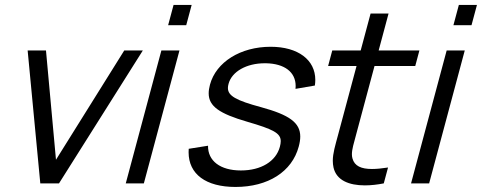

<svg xmlns="http://www.w3.org/2000/svg" viewBox="-20 -745 1958 780"><path d="M143.7 0H219.7L560.3 -540H484.8L207.4 -96L166.8 -540H92.3Z M663 -642.5H736.5L758.6 -725H685.1ZM490.9 0H564.4L709.1 -540H635.6Z M936.7 14.5C1069.2 14.5 1166.3 -47.5 1193.6 -149.5C1197.6 -164.4 1199.8 -177.9 1199.8 -190.3C1199.8 -246.8 1155 -278.3 1041 -309.5C938.9 -337 905.9 -355.6 905.9 -387.5C905.9 -392.8 906.8 -398.4 908.5 -404.5C921.8 -454.4 981.6 -488 1055.5 -488C1057.1 -488 1058.7 -488 1060.3 -488C1135.9 -486.6 1181.1 -452.2 1181.1 -395.6C1181.1 -391.9 1180.9 -388 1180.5 -384L1259.1 -397.5C1260.3 -405.4 1260.9 -413 1260.9 -420.5C1260.9 -501.7 1191.1 -555 1079.3 -555C957.3 -555 857.7 -493 833 -401C829.6 -388.2 827.8 -376.5 827.8 -365.8C827.8 -313.3 871.4 -283.3 984.2 -250.5C1089.4 -219.9 1120.5 -204.3 1120.5 -171.5C1120.5 -164.7 1119.2 -157.1 1116.9 -148.5C1101.1 -89.5 1040.7 -52.5 958.7 -52.5C874.7 -52.5 824.1 -91.5 825.1 -153L746.7 -140.5C746.4 -135.7 746.2 -131.1 746.2 -126.5C746.2 -37.5 816.4 14.5 936.7 14.5Z M1501.5 -477H1667L1683.8 -540H1518.3L1558.5 -690H1485.5L1445.3 -540H1329.8L1313 -477H1428.5L1353 -195.5C1342.1 -154.7 1332 -122.5 1332 -91.8C1332 -82.6 1332.9 -73.6 1334.9 -64.5C1346.7 -12.3 1398 8.1 1462.2 8.1C1486.5 8.1 1512.6 5.2 1539.1 0L1556.4 -64.5C1531.9 -60.7 1510 -58.5 1491.1 -58.5C1447.8 -58.5 1420.2 -70.2 1411.8 -101.5C1410.3 -106.8 1409.6 -112.4 1409.6 -118.4C1409.6 -138.5 1417.4 -163.5 1426.8 -198.5Z M1822 -642.5H1895.5L1917.6 -725H1844.1ZM1649.9 0H1723.4L1868.1 -540H1794.6Z"/></svg>

Font: Manrope
Style: RegularItalic
Weight: 400
Italic angle: -15°
Designer: Mikhail Sharanda
Foundry: Mikhail Sharanda
Version: Version 4.502;hotconv 1.0.109;makeotfexe 2.5.65596